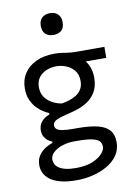

<svg xmlns="http://www.w3.org/2000/svg" viewBox="-100 -796 743 1062"><g transform="rotate(-10 271.0 -265.0)"><path d="M244 203.2Q188.6 203.2 151.7 193.1Q114.7 183.1 93.1 166Q71.4 149 62.2 128.1Q53 107.3 53 86Q53 52.3 69.4 29.7Q85.8 7.1 107.8 -5.9Q129.9 -18.8 146.5 -23.8V-31.2Q138.2 -33.7 126 -41.9Q113.9 -50 104.4 -65Q94.9 -79.9 94.9 -103Q94.9 -120.7 101.8 -135.5Q108.7 -150.3 122.5 -161.9Q136.3 -173.5 157.1 -182V-189.4Q145.7 -193.7 127.5 -204.7Q109.4 -215.7 91.2 -234.4Q73 -253.1 60.5 -280.6Q48 -308.2 48 -345.6Q48 -393.9 71.8 -430.4Q95.6 -466.9 139.2 -487.2Q182.8 -507.6 242 -507.6Q265.8 -507.6 283.6 -504.9Q301.4 -502.3 320.3 -499.6Q339.3 -497 367.1 -497H521.4V-435.1Q472 -435.1 425 -435.1Q378.1 -435.1 330.3 -435.1L353.9 -474.2Q397.8 -453 417.3 -418.2Q436.7 -383.4 436.7 -340.2Q436.7 -290.9 416.5 -257.3Q396.3 -223.7 360 -202.9Q323.7 -182.1 275.1 -171Q222.4 -158.7 197 -148.2Q171.7 -137.8 171.7 -117.4Q171.7 -102.9 182.2 -94.9Q192.7 -86.9 215.4 -83.5Q238.2 -80.1 275.3 -80.1H297.1Q366.2 -80.1 410.2 -69.2Q454.2 -58.3 475.4 -33.5Q496.5 -8.7 496.5 32.9Q496.5 76.1 474 108.3Q451.4 140.4 414.1 161.4Q376.7 182.5 332.3 192.8Q287.9 203.2 244 203.2ZM251 135.9Q306.2 135.9 343.3 120.7Q380.4 105.5 399 84.4Q417.7 63.3 417.7 45.6Q417.7 26.5 406.6 14Q395.4 1.6 365.3 -4.6Q335.3 -10.9 278.4 -10.9H259.8Q228.2 -10.3 198.2 -0.3Q168.2 9.6 148.8 27.2Q129.5 44.8 129.5 68.3Q129.5 81.3 135.8 93.5Q142.2 105.8 156.3 115.4Q170.4 124.9 193.8 130.4Q217.1 135.9 251 135.9ZM236.4 -229.3Q254.9 -232.7 276.2 -238.9Q297.4 -245.1 316.3 -256.6Q335.2 -268 347.2 -287.1Q359.1 -306.2 359.1 -334.8Q359.1 -371.1 340.4 -393.6Q321.8 -416.1 294.7 -426.7Q267.6 -437.3 242 -437.3Q211.6 -437.3 185.1 -426.6Q158.6 -415.9 142.1 -394.2Q125.7 -372.5 125.7 -339.6Q125.7 -306.7 141.8 -283.6Q157.9 -260.6 183.2 -247.1Q208.5 -233.5 236.4 -229.3ZM255.9 -610.6Q228.9 -610.6 212 -625.5Q195.1 -640.4 195.1 -671.7Q195.1 -701.9 212 -717.3Q228.9 -732.7 256.9 -732.7Q284.8 -732.7 301.2 -716.7Q317.7 -700.8 317.7 -671.7Q317.7 -640.4 301.2 -625.5Q284.6 -610.6 255.9 -610.6Z"/></g></svg>

Font: Commissioner Thin
Style: Regular
Weight: 100
Designer: Kostas Bartsokas
Foundry: Kostas Bartsokas
Version: Version 1.001;gftools[0.9.23]